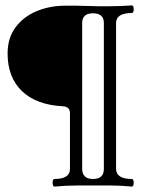

<svg xmlns="http://www.w3.org/2000/svg" viewBox="-20 -684 527 708"><path d="M181 4Q174 4 174 -10Q174 -24 181 -24Q238 -24 238 -61V-267Q238 -290 213 -292Q114 -297 61 -348Q8 -399 8 -487Q8 -544 37.5 -583.5Q67 -623 115.5 -643Q164 -663 221 -663Q242 -663 262 -663Q282 -663 303 -662Q323 -661 343.5 -661Q364 -661 384 -661Q424 -661 466 -664Q473 -664 473 -650Q473 -636 466 -636Q408 -636 408 -599V-62Q408 -24 466 -24Q473 -24 473 -10Q473 4 466 4Q446 2 426.5 1Q407 0 389 0H264Q244 0 223.5 1Q203 2 181 4ZM323 -24Q363 -24 363 -61V-599Q363 -635 323 -635Q283 -635 283 -599V-62Q283 -24 323 -24Z"/></svg>

Font: Junicode
Style: Regular
Weight: 400
Designer: Peter S. Baker
Version: Version 2.100; ttfautohint (v1.8.4)